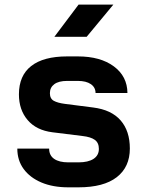

<svg xmlns="http://www.w3.org/2000/svg" viewBox="-20 -805 640 835"><path d="M277.2 9.7Q210.2 9.7 160.3 -11.3Q110.5 -32.4 82.9 -70Q55.3 -107.6 55.3 -158.6H193.7Q193.7 -129.1 215.6 -114Q237.5 -98.9 277.2 -98.9H321.2Q363.5 -98.9 386.8 -114.1Q410 -129.3 410 -157.4Q410 -184.1 392.3 -196.8Q374.6 -209.6 338.2 -213.6L208.3 -229.7Q137.9 -238.5 100.1 -283Q62.3 -327.4 62.3 -394.7Q62.3 -476 115.6 -517.8Q168.9 -559.7 272.1 -559.7H318.6Q416.4 -559.7 475 -516.4Q533.6 -473.1 534.2 -400.6H395.6Q395.3 -425.3 374.9 -439.2Q354.5 -453.1 318.6 -453.1H272.1Q235.4 -453.1 216.2 -438.9Q197 -424.7 197 -399.8Q197 -376 213.9 -366.6Q230.8 -357.3 261.9 -353.3L385.2 -337.5Q464.5 -327.5 504.6 -281.4Q544.7 -235.3 544.7 -159.1Q544.7 -78.7 487.9 -34.5Q431 9.7 321.2 9.7ZM216.5 -645 321.7 -785H473L356.9 -645Z"/></svg>

Font: JetBrains Mono
Style: Regular
Weight: 400
Monospace: yes
Designer: Philipp Nurullin, Konstantin Bulenkov
Foundry: JetBrains
Version: Version 2.305